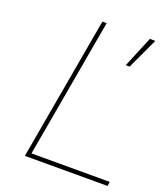

<svg xmlns="http://www.w3.org/2000/svg" viewBox="-136 -832 806 927"><g transform="rotate(20 267.5 -368.5)"><path d="M100 0 230 -737H252L126 -22H528L525 0ZM408 -578 474 -737H502L428 -578Z"/></g></svg>

Font: Tomorrow Thin
Style: Italic
Weight: 250
Italic angle: -10°
Designer: Tony de Marco, Monica Rizzolli
Foundry: Just in Type
Version: Version 2.002